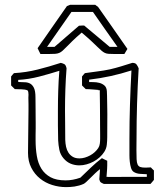

<svg xmlns="http://www.w3.org/2000/svg" viewBox="-20 -745 665 793"><path d="M269.5 -725.1H373.5Q376 -722.7 378.9 -720.9Q381.8 -719.2 384.8 -716.8Q415.5 -673.3 445.6 -630.1Q475.6 -586.9 506.3 -543Q502.9 -537.6 500 -532.5Q497.1 -527.3 493.7 -522H451.2Q437 -522 428.2 -522.7Q419.4 -523.4 412.8 -526.6Q406.2 -529.8 399.7 -535.4Q393.1 -541 382.8 -551Q372.6 -561 357.2 -575.4Q341.8 -589.8 317.4 -610.4Q293.5 -589.8 278.6 -575.2Q263.7 -560.5 253.9 -550.5Q244.1 -540.5 237.8 -534.9Q231.4 -529.3 224.4 -526.4Q217.3 -523.4 207.8 -522.7Q198.2 -522 182.6 -522H147Q144 -527.8 141.1 -533.9Q138.2 -540 135.3 -545.9Q166 -589.8 195.8 -633.1Q225.6 -676.3 256.3 -719.7ZM280.3 -703.1Q253.9 -665 227.3 -627.2Q200.7 -589.4 174.3 -551.3H205.1Q230.5 -573.2 255.6 -595Q280.8 -616.7 306.2 -638.7Q311.5 -639.2 316.9 -639.4Q322.3 -639.6 327.6 -639.6Q354 -617.7 380.4 -595.5Q406.7 -573.2 433.1 -551.3H465.3Q439.5 -587.9 414.3 -623.5Q389.2 -659.2 363.8 -695.8H268.1ZM25.9 -392.1V-429.2Q28.8 -433.1 31.7 -436.3Q34.7 -439.5 37.6 -442.9Q87.9 -445.8 135.5 -457.8Q183.1 -469.7 231 -485.4Q239.7 -483.4 245.8 -480Q252 -476.6 254.9 -462.9Q251.5 -418.9 250 -376Q248.5 -333 248.5 -289.1Q248.5 -266.6 249 -235.1Q249.5 -203.6 249.5 -167Q250 -152.3 252.9 -138.7Q255.9 -125 262.7 -114.5Q269.5 -104 280.5 -97.4Q291.5 -90.8 308.1 -90.8Q319.3 -90.8 330.8 -94.2Q342.3 -97.7 352.5 -103.3Q362.8 -108.9 371.3 -116.7Q379.9 -124.5 385.7 -133.3Q391.1 -141.6 392.3 -151.6Q393.6 -161.6 393.6 -171.4Q393.6 -175.3 393.6 -190.7Q393.6 -206.1 393.3 -227.1Q393.1 -248 393.1 -271.5Q393.1 -294.9 392.8 -315.2Q392.6 -335.4 392.3 -349.6Q392.1 -363.8 392.1 -365.2Q392.1 -366.7 392.3 -367.7Q392.6 -368.7 392.6 -369.6Q392.6 -371.6 390.9 -372.3Q389.2 -373 382.3 -373Q388.2 -373 388.2 -373.5Q388.2 -373.5 381.8 -374Q375.5 -374.5 366.7 -375.2Q357.9 -376 348.6 -376.5Q339.4 -377 334 -377L318.8 -392.1V-429.2Q321.8 -433.1 324.7 -436.3Q327.6 -439.5 330.6 -442.9Q356.4 -446.8 382.1 -450Q407.7 -453.1 433.6 -458.5Q457 -463.9 480 -470.9Q502.9 -478 526.4 -485.4Q539.1 -485.4 543.9 -478.8Q548.8 -472.2 552.7 -462.9Q548.3 -388.7 546.1 -316.7Q543.9 -244.6 543.9 -170.9Q543.9 -164.1 543.7 -151.6Q543.5 -139.2 543.5 -124.5Q543.5 -101.6 544.2 -87.4Q544.9 -73.2 548.3 -65.7Q551.8 -58.1 559.1 -55.4Q566.4 -52.7 579.6 -52.7Q584.5 -52.7 590.3 -53Q596.2 -53.2 603 -53.7Q608.9 -46.9 615.7 -41V-2Q611.8 2.4 608.6 6.6Q605.5 10.7 601.6 14.6H408.7Q404.8 12.7 400.1 10.5Q395.5 8.3 393.1 4.4L390.1 -4.4L393.1 -46.4Q383.3 -39.1 373 -29.3Q362.8 -19.5 353.8 -10.5Q344.7 -1.5 337.2 5.6Q329.6 12.7 325.2 14.6Q316.4 18.6 306.9 21.2Q297.4 23.9 287.8 25.4Q278.3 26.9 269.3 27.3Q260.3 27.8 252.4 27.8Q223.6 27.8 195.6 19Q167.5 10.3 145.3 -7.6Q123 -25.4 109.4 -52Q95.7 -78.6 95.7 -113.8Q95.7 -157.2 96.7 -200.4Q97.7 -243.7 97.7 -287.6Q97.7 -300.8 97.7 -314.2Q97.7 -327.6 97.2 -341.3Q97.2 -343.8 97.4 -346.9Q97.7 -350.1 97.7 -354Q97.7 -359.4 96.9 -364.3Q96.2 -369.1 93.8 -371.6Q88.9 -374 82 -375Q75.2 -376 67.9 -376.2Q60.5 -376.5 53.5 -376.5Q46.4 -376.5 41 -377ZM59.6 -406.2Q69.8 -405.3 81.5 -405.3Q93.3 -405.3 103.3 -400.4Q113.3 -395.5 119.9 -382.6Q126.5 -369.6 126.5 -342.8Q126.5 -338.4 126.7 -323.5Q127 -308.6 127 -291.3Q127 -273.9 127.2 -259Q127.4 -244.1 127.4 -239.7Q127.4 -223.1 127.4 -215.1Q127.4 -207 127.2 -201.2Q127 -195.3 127 -188.2Q127 -181.2 127 -166.5Q127 -131.3 132.1 -100.8Q137.2 -70.3 151.1 -48.1Q165 -25.9 189 -12.9Q212.9 0 251 0Q280.8 0 312 -11.2Q334 -32.2 355.2 -52.7Q376.5 -73.2 400.9 -91.8Q406.2 -88.9 411.9 -86.2Q417.5 -83.5 422.9 -81.1Q422.9 -69.3 422.9 -62Q422.9 -54.7 422.4 -48.1Q421.9 -41.5 421.4 -33.9Q420.9 -26.4 419.9 -14.6Q421.9 -14.6 422.9 -14.6Q423.8 -14.6 425.3 -14.4Q426.8 -14.2 429.9 -14.2Q433.1 -14.2 439.9 -14.2Q446.8 -14.2 458 -14.2Q469.2 -14.2 486.6 -14.4Q503.9 -14.6 528.3 -14.6Q552.7 -14.6 586.4 -14.6V-25.4Q573.7 -25.9 558.8 -26.9Q543.9 -27.8 532.7 -34.7Q524.9 -39.6 521.2 -51.3Q517.6 -63 516.1 -76.7Q514.6 -90.3 514.6 -103.5Q514.6 -116.7 514.6 -124.5V-169.4Q514.6 -241.7 516.8 -312Q519 -382.3 522.9 -454.1Q479 -439.9 436.5 -430.7Q394 -421.4 348.1 -416V-406.2Q354.5 -405.8 366.2 -405.8Q377.9 -405.8 389.9 -402.8Q401.9 -399.9 411.1 -392.1Q420.4 -384.3 421.4 -368.2Q421.9 -363.8 422.1 -350.1Q422.4 -336.4 422.6 -320.8Q422.9 -305.2 423.1 -291.5Q423.3 -277.8 423.3 -273.4Q423.3 -249.5 423.1 -225.8Q422.9 -202.1 422.9 -178.7Q422.9 -163.1 421.1 -147.2Q419.4 -131.3 410.6 -117.7Q402.8 -105.5 391.4 -95.2Q379.9 -85 366.2 -77.6Q352.5 -70.3 337.6 -66.2Q322.8 -62 307.6 -62Q289.1 -62 272.2 -68.8Q255.4 -75.7 242.2 -91.3Q229 -106.9 225.1 -126.5Q221.2 -146 220.2 -165.5Q219.2 -196.8 219.2 -227.3Q219.2 -257.8 219.2 -287.6Q219.2 -329.1 220.5 -370.1Q221.7 -411.1 225.1 -452.6Q183.6 -439.5 141.4 -428.5Q99.1 -417.5 55.2 -415V-406.7Z"/></svg>

Font: XB Kayhan Pook
Style: Regular
Weight: 700
Designer: Behnam
Foundry: Irmug
Version: Version 7.300 2009